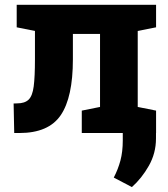

<svg xmlns="http://www.w3.org/2000/svg" viewBox="-20 -548 694 791"><path d="M38.6 0 36.1 -121.6 50.3 -122.1Q82 -122.1 97.9 -137.5Q113.8 -152.8 118.9 -192.4Q124 -231.9 124 -303.7V-420.4L48.8 -435.5V-528.3H623V-435.5L547.4 -420.4V-107.4L623 -92.3V0H316.9V-92.3L392.1 -107.4V-408.2H280.3V-303.7Q280.3 -147 230.2 -73.5Q180.2 0 60.1 0ZM523.4 222.7 448.7 183.6Q466.3 149.9 476.1 113.5Q485.8 77.1 485.8 31.2V-85H623L622.6 22.5Q622.6 83 593.3 134.8Q564 186.5 523.4 222.7Z"/></svg>

Font: Roboto Slab ExtraBold
Style: Regular
Weight: 800
Designer: Google
Version: Version 2.001; ttfautohint (v1.8.3)